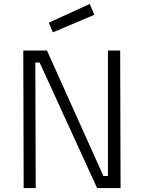

<svg xmlns="http://www.w3.org/2000/svg" viewBox="-20 -953 730 973"><path d="M98 -697H218L504 -61H527V-697H589L591 0H472L181 -636H159L161 0H100ZM435 -933 458 -878 248 -789 227 -838Z"/></svg>

Font: Panefresco 250wt
Style: Regular
Weight: 300
Version: Version 1.000